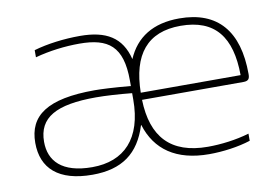

<svg xmlns="http://www.w3.org/2000/svg" viewBox="-61 -608 1038 716"><g transform="rotate(-10 458.0 -250.0)"><path d="M279 -509C219 -509 155 -501 104 -486V-459C159 -474 218 -481 272 -481C381 -481 434 -443 434 -313V-292C369 -298 321 -300 298 -300C118 -300 46 -248 46 -145C46 -48 108 9 236 9C348 9 414 -39 446 -142H447C477 -45 553 9 678 9C730 9 789 1 835 -14V-41C785 -26 727 -19 678 -19C537 -19 470 -93 466 -234H850C870 -234 874 -243 874 -260C874 -422 801 -509 655 -509C555 -509 490 -467 457 -390C436 -475 378 -509 279 -509ZM79 -143C79 -235 147 -273 298 -273C334 -273 384 -270 434 -265V-241C434 -93 361 -19 240 -19C125 -19 79 -71 79 -143ZM466 -261C468 -405 529 -481 655 -481C786 -481 843 -405 844 -261Z"/></g></svg>

Font: LT Wave Text Thin
Style: Regular
Weight: 100
Designer: Daniel Lyons
Version: Version 2.5 (Glyphs App)